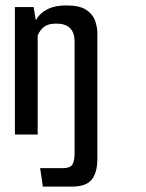

<svg xmlns="http://www.w3.org/2000/svg" viewBox="-20 -496 539 708"><path d="M138 192 128 124H212Q238 124 246.5 111.5Q255 99 255 68V-343Q255 -409 187 -409Q158 -409 142.5 -397Q127 -385 119 -365V0H35V-470H104L112 -421Q127 -448 155 -462Q183 -476 224 -476Q273 -476 297.5 -460Q322 -444 330.5 -420Q339 -396 339 -374V90Q339 140 318.5 166Q298 192 246 192Z"/></svg>

Font: Smooch Sans SemiBold
Style: Bold
Weight: 600
Designer: Robert E. Leuschke
Foundry: Robert E. Leuschke
Version: Version 1.010; ttfautohint (v1.8.3)